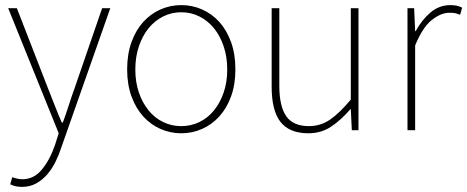

<svg xmlns="http://www.w3.org/2000/svg" viewBox="-20 -510 1830 752"><path d="M66 222Q40 222 20 212L28 184Q36 187 46.5 189.5Q57 192 68 192Q113 192 144.5 153.5Q176 115 196 56L210 12L12 -478H46L168 -164Q180 -134 194 -98Q208 -62 222 -30H226Q238 -62 249.5 -98Q261 -134 272 -164L380 -478H412L220 68Q211 96 197.5 123.5Q184 151 165 173Q146 195 121.5 208.5Q97 222 66 222Z M690 12Q647 12 608.5 -5Q570 -22 541 -54Q512 -86 495 -132.5Q478 -179 478 -238Q478 -298 495 -345Q512 -392 541 -424Q570 -456 608.5 -473Q647 -490 690 -490Q733 -490 771.5 -473Q810 -456 839 -424Q868 -392 885 -345Q902 -298 902 -238Q902 -179 885 -132.5Q868 -86 839 -54Q810 -22 771.5 -5Q733 12 690 12ZM690 -16Q728 -16 761 -32Q794 -48 818 -77.5Q842 -107 856 -147.5Q870 -188 870 -238Q870 -287 856 -328.5Q842 -370 818 -399.5Q794 -429 761 -445.5Q728 -462 690 -462Q652 -462 619 -445.5Q586 -429 562 -399.5Q538 -370 524 -328.5Q510 -287 510 -238Q510 -188 524 -147.5Q538 -107 562 -77.5Q586 -48 619 -32Q652 -16 690 -16Z M1188 12Q1114 12 1079 -32Q1044 -76 1044 -170V-478H1074V-174Q1074 -94 1101 -55Q1128 -16 1190 -16Q1235 -16 1272 -41Q1309 -66 1354 -120V-478H1384V0H1358L1354 -82H1352Q1316 -40 1277 -14Q1238 12 1188 12Z M1576 0V-478H1602L1606 -388H1608Q1632 -432 1666 -461Q1700 -490 1744 -490Q1756 -490 1767 -488Q1778 -486 1790 -480L1782 -452Q1770 -457 1762 -458.5Q1754 -460 1740 -460Q1707 -460 1671 -431.5Q1635 -403 1606 -332V0Z"/></svg>

Font: TypoPRO Source Sans Pro
Style: Regular
Weight: 200
Designer: Paul D. Hunt
Foundry: Adobe Systems Incorporated
Version: Version 2.020;PS 2.000;hotconv 1.0.86;makeotf.lib2.5.63406